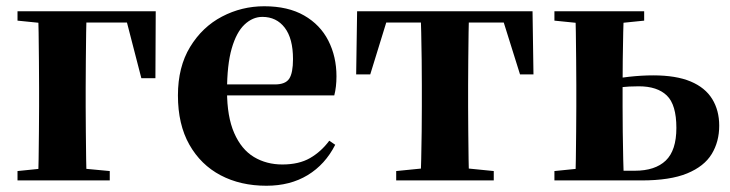

<svg xmlns="http://www.w3.org/2000/svg" viewBox="-20 -577 2335 614"><path d="M101 0Q103 -26 103.5 -68Q104 -110 104.5 -156Q105 -202 105 -236V-296Q105 -335 104.5 -382.5Q104 -430 103.5 -473Q103 -516 101 -541H257Q256 -516 255.5 -473Q255 -430 254.5 -382.5Q254 -335 254 -296V-236Q254 -202 254.5 -156Q255 -110 255.5 -68Q256 -26 257 0ZM179 -505V-541H478L477 -327H432L379 -532L415 -505ZM36 0V-30L144 -41H214L331 -30V0ZM36 -511V-541H179V-500H145Z M832 17Q749 17 685.5 -16.5Q622 -50 585.5 -114.5Q549 -179 549 -272Q549 -363 588 -427Q627 -491 690 -524Q753 -557 825 -557Q901 -557 952.5 -527.5Q1004 -498 1030 -447Q1056 -396 1056 -333Q1056 -299 1049 -272H613V-307H859Q893 -307 905 -325.5Q917 -344 917 -388Q917 -454 890.5 -488.5Q864 -523 819 -523Q788 -523 762 -498.5Q736 -474 721 -422Q706 -370 706 -286Q706 -204 729 -151.5Q752 -99 792 -75Q832 -51 883 -51Q936 -51 971.5 -71.5Q1007 -92 1033 -127L1052 -114Q1020 -51 964 -17Q908 17 832 17Z M1119 -339 1122 -541H1683L1686 -339H1643L1580 -540L1651 -505H1154L1226 -540L1164 -339ZM1247 0V-30L1357 -41H1449L1559 -30V0ZM1325 0Q1326 -26 1327 -68Q1328 -110 1328.5 -156Q1329 -202 1329 -236V-305Q1329 -339 1328.5 -385Q1328 -431 1327 -473.5Q1326 -516 1325 -541H1480Q1479 -516 1478.5 -473.5Q1478 -431 1477.5 -385Q1477 -339 1477 -305V-236Q1477 -202 1477.5 -156Q1478 -110 1478.5 -68Q1479 -26 1480 0Z M1897 0V-31H2010Q2075 -31 2109 -63.5Q2143 -96 2143 -168Q2143 -242 2112.5 -271.5Q2082 -301 2023 -301Q1991 -301 1964.5 -298Q1938 -295 1911 -289V-320Q1951 -327 1991.5 -331.5Q2032 -336 2069 -336Q2142 -336 2188.5 -316.5Q2235 -297 2257.5 -260.5Q2280 -224 2280 -175Q2280 -124 2256 -84.5Q2232 -45 2177.5 -22.5Q2123 0 2031 0ZM1820 0Q1821 -26 1821.5 -68Q1822 -110 1822.5 -156Q1823 -202 1823 -236V-305Q1823 -339 1822.5 -385Q1822 -431 1821.5 -473.5Q1821 -516 1820 -541H1975Q1974 -516 1973 -473.5Q1972 -431 1971.5 -385Q1971 -339 1971 -304V-236Q1971 -202 1971.5 -156Q1972 -110 1973 -68Q1974 -26 1975 0ZM1753 -511V-541H2040V-511L1932 -500H1862ZM1753 0V-30L1862 -41H1899V0Z"/></svg>

Font: Noto Serif TC ExtraBold
Style: Regular
Weight: 800
Designer: Ryoko NISHIZUKA 西塚涼子 (kana & ideographs); Frank Grießhammer (Latin, Greek & Cyrillic); Wenlong ZHANG 张文龙 (bopomofo); San
Foundry: Adobe
Version: Version 2.002-H1;hotconv 1.1.0;makeotfexe 2.6.0